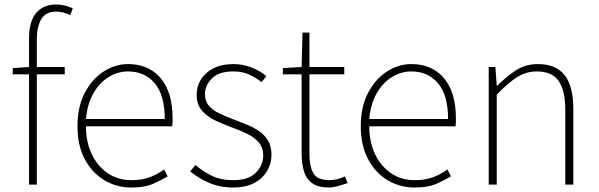

<svg xmlns="http://www.w3.org/2000/svg" viewBox="-20 -827 2684 860"><path d="M37 -494V-522L110 -527V-655Q110 -732 142.5 -769.5Q175 -807 232 -807Q267 -807 306 -790L295 -759Q263 -775 231 -775Q186 -775 165.5 -742Q145 -709 145 -650V-527H270V-494H145V0H110V-494Z M568 13Q502 13 447 -20Q392 -53 359.5 -114.5Q327 -176 327 -262Q327 -348 359.5 -410.5Q392 -473 444 -506.5Q496 -540 554 -540Q646 -540 699.5 -477Q753 -414 753 -297Q753 -289 753 -280.5Q753 -272 751 -261H365Q365 -192 390.5 -137.5Q416 -83 462 -51.5Q508 -20 570 -20Q615 -20 650 -33Q685 -46 715 -68L731 -37Q701 -19 664 -3Q627 13 568 13ZM365 -294H718Q718 -401 673 -454Q628 -507 554 -507Q507 -507 466 -481.5Q425 -456 398 -408.5Q371 -361 365 -294Z M1024 13Q965 13 916 -8.5Q867 -30 832 -59L855 -88Q888 -60 928 -40Q968 -20 1026 -20Q1092 -20 1125.5 -53Q1159 -86 1159 -131Q1159 -166 1139 -189Q1119 -212 1088.5 -227Q1058 -242 1027 -253Q987 -268 949 -285Q911 -302 886 -330Q861 -358 861 -403Q861 -440 880 -471Q899 -502 936 -521Q973 -540 1027 -540Q1067 -540 1106 -525Q1145 -510 1173 -486L1152 -459Q1126 -479 1096 -493Q1066 -507 1025 -507Q960 -507 929 -475.5Q898 -444 898 -405Q898 -374 915.5 -353.5Q933 -333 961.5 -319.5Q990 -306 1021 -294Q1053 -282 1084 -269.5Q1115 -257 1140 -240Q1165 -223 1180.5 -197.5Q1196 -172 1196 -133Q1196 -94 1176 -60.5Q1156 -27 1118 -7Q1080 13 1024 13Z M1455 13Q1406 13 1379 -6Q1352 -25 1341.5 -59.5Q1331 -94 1331 -140V-494H1247V-522L1331 -527L1335 -681H1366V-527H1522V-494H1366V-135Q1366 -84 1383 -52Q1400 -20 1458 -20Q1473 -20 1492 -25Q1511 -30 1525 -37L1537 -7Q1514 1 1491.5 7Q1469 13 1455 13Z M1837 13Q1771 13 1716 -20Q1661 -53 1628.5 -114.5Q1596 -176 1596 -262Q1596 -348 1628.5 -410.5Q1661 -473 1713 -506.5Q1765 -540 1823 -540Q1915 -540 1968.5 -477Q2022 -414 2022 -297Q2022 -289 2022 -280.5Q2022 -272 2020 -261H1634Q1634 -192 1659.5 -137.5Q1685 -83 1731 -51.5Q1777 -20 1839 -20Q1884 -20 1919 -33Q1954 -46 1984 -68L2000 -37Q1970 -19 1933 -3Q1896 13 1837 13ZM1634 -294H1987Q1987 -401 1942 -454Q1897 -507 1823 -507Q1776 -507 1735 -481.5Q1694 -456 1667 -408.5Q1640 -361 1634 -294Z M2169 0V-527H2199L2205 -443H2207Q2248 -484 2291 -512Q2334 -540 2389 -540Q2470 -540 2509 -490.5Q2548 -441 2548 -339V0H2512V-334Q2512 -421 2482.5 -464Q2453 -507 2385 -507Q2336 -507 2295.5 -481Q2255 -455 2205 -403V0Z"/></svg>

Font: Source Han Sans SC ExtraLight
Style: Regular
Weight: 250
Designer: Ryoko NISHIZUKA 西塚涼子 (kana, bopomofo & ideographs); Paul D. Hunt (Latin, Greek & Cyrillic); Sandoll Communications 산돌커뮤니
Foundry: Adobe
Version: Version 2.004;hotconv 1.0.118;makeotfexe 2.5.65603